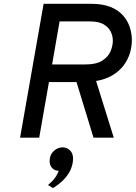

<svg xmlns="http://www.w3.org/2000/svg" viewBox="-20 -720 710 1004"><path d="M85 0 208 -700H458.5Q516.5 -700 556.8 -684Q597 -668 622 -640.5Q647 -613 658.2 -579Q669.5 -545 669.5 -510Q669.5 -477 659.5 -443Q649.5 -409 627.2 -379Q605 -349 569.5 -327.2Q534 -305.5 482.5 -296.5L575 0H469L380 -291H236L185 0ZM252.5 -383H427Q483.5 -383 514.5 -402.8Q545.5 -422.5 557.8 -451.2Q570 -480 570 -507Q570 -532.5 558.5 -555.5Q547 -578.5 521.2 -593.2Q495.5 -608 452 -608H291.5ZM257 263.5 231 247.5Q239.5 240.5 250.2 230Q261 219.5 270.8 205.2Q280.5 191 287 173.5Q264.5 172 252 158Q239.5 144 239.5 122.5Q239.5 90 260.5 70.2Q281.5 50.5 307 50.5Q329 50.5 345.5 65.8Q362 81 362 109Q362 136 351.2 162.5Q340.5 189 317.5 214.8Q294.5 240.5 257 263.5Z"/></svg>

Font: Overpass Medium
Style: Italic
Weight: 500
Italic angle: -10°
Designer: Delve Withrington, Dave Bailey, Thomas Jockin
Foundry: Delve Fonts LLC
Version: Version 4.000